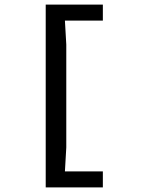

<svg xmlns="http://www.w3.org/2000/svg" viewBox="-20 -720 640 840"><path d="M430 -700V-630H264L270 -525V-75L264 30H430V100H180V-700Z"/></svg>

Font: Sligoil Micro
Style: Regular
Weight: 400
Designer: Ariel Martín Pérez
Foundry: Igor Stepanchenko
Version: Version 1.001